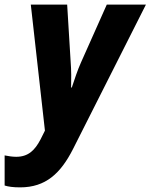

<svg xmlns="http://www.w3.org/2000/svg" viewBox="-74 -569 650 829"><path d="M13 240C123 240 188 180 242 73L556 -549H387L276 -300C261 -267 247 -224 236 -191H233C234 -225 234 -266 231 -303L216 -549H59L120 -5L101 33C76 81 47 108 -4 108C-22 108 -38 105 -54 102V232C-38 237 -18 240 13 240Z"/></svg>

Font: Noto Sans SemiCondensed ExtraBold
Style: Italic
Weight: 800
Width: 4
Italic angle: -12°
Designer: Monotype Design Team
Foundry: Monotype Imaging Inc.
Version: Version 2.013